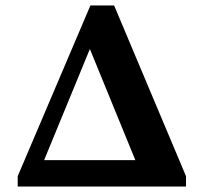

<svg xmlns="http://www.w3.org/2000/svg" viewBox="-20 -685 748 705"><path d="M45 0V-38L312 -665H399L663 -38V0ZM142 -97H477L310 -505Z"/></svg>

Font: Spectral SC
Style: Bold
Weight: 700
Designer: Jean-Baptiste Levee
Foundry: Production Type
Version: Version 2.001